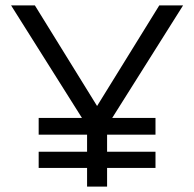

<svg xmlns="http://www.w3.org/2000/svg" viewBox="-20 -690 717 710"><path d="M21 -670 283 -254H123V-192H302V-129H123V-69H302V0H376V-69H555V-129H376V-192H555V-254H395L657 -670H569L339 -298L109 -670Z"/></svg>

Font: LT Wave Text Light
Style: Regular
Weight: 300
Designer: Daniel Lyons
Version: Version 2.5 (Glyphs App)